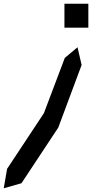

<svg xmlns="http://www.w3.org/2000/svg" viewBox="-40 -753 527 1028"><path d="M305 -733V-605H433V-733ZM195 -147 -2 151 -20 255 75 228 272 -70 397 -405 375 -500 307 -443Z"/></svg>

Font: Am-Hal
Style: Regular
Weight: 400
Designer: Multible Designers
Foundry: Kief Type Foundry
Version: Version 1.000;PS 001.000;hotconv 1.0.88;makeotf.lib2.5.64775